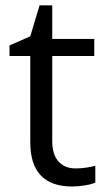

<svg xmlns="http://www.w3.org/2000/svg" viewBox="-20 -679 393 709"><path d="M258.8 -57.1Q280.3 -57.1 300.3 -60.3Q320.3 -63.5 332 -66.9V-4.9Q318.8 1.5 293.2 5.6Q267.6 9.8 247.1 9.8Q91.8 9.8 91.8 -153.8V-472.2H15.1V-511.2L91.8 -544.9L126 -659.2H172.9V-535.2H328.1V-472.2H172.9V-157.2Q172.9 -108.9 195.8 -83Q218.8 -57.1 258.8 -57.1Z"/></svg>

Font: f05544669
Style: Regular
Weight: 400
Foundry: Ascender Corporation
Version: Version 1.10